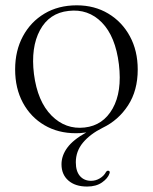

<svg xmlns="http://www.w3.org/2000/svg" viewBox="-20 -478 561 704"><path d="M261.5 -458.5Q326.5 -458.5 377 -428.2Q427.5 -398 456.2 -345Q485 -292 485 -223Q485 -146 449.5 -91.5Q414 -37 356.5 -9.5Q310.5 13.5 284.2 45Q258 76.5 258 117Q258 150 273.2 167.5Q288.5 185 314 185Q331 185 346 176Q361 167 368.5 153Q372.5 147 377.5 148Q384.5 149.5 381.5 158Q375.5 176 354 191Q332.5 206 299.5 206Q256 206 230.8 184Q205.5 162 205.5 124.5Q205.5 92.5 226.8 63.5Q248 34.5 296.5 7.5Q283.5 9.5 274.8 10Q266 10.5 258 10.5Q193 10.5 142.8 -19Q92.5 -48.5 64 -101.2Q35.5 -154 35.5 -223.5Q35.5 -292 64 -345Q92.5 -398 143.2 -428.2Q194 -458.5 261.5 -458.5ZM290.5 -10.5Q358 -18 393 -80Q428 -142 416 -242Q403.5 -344.5 353.5 -395.5Q303.5 -446.5 231.5 -438Q160.5 -430.5 126.5 -367.2Q92.5 -304 104.5 -206.5Q117.5 -106 169 -54.2Q220.5 -2.5 290.5 -10.5Z"/></svg>

Font: Fraunces 72pt S000 Light
Style: Regular
Weight: 300
Version: Version 1.000; ttfautohint (v1.8.3)